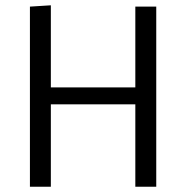

<svg xmlns="http://www.w3.org/2000/svg" viewBox="-20 -705 703 725"><path d="M491 -680V-375H172V-685L93 -680V0H172V-311H491V0H570V-680Z"/></svg>

Font: Catamaran
Style: Regular
Weight: 400
Designer: Pria Ravichandran
Version: Version 1.000;PS 001.000;hotconv 1.0.70;makeotf.lib2.5.58329